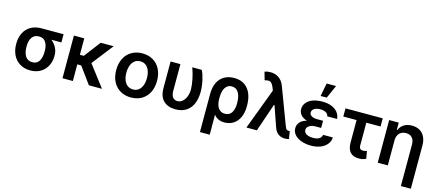

<svg xmlns="http://www.w3.org/2000/svg" viewBox="-61 -1434 5265 2306"><g transform="rotate(15 2571.5 -280.5)"><path d="M297.9 -513.7H574.2V-412.1H449.7Q488.8 -381.8 512.5 -337.4Q536.1 -293 536.1 -242.2V-232.4Q536.1 -165 507.8 -109.9Q479.5 -54.7 425.8 -22.5Q372.1 9.8 298.8 9.8Q223.1 9.8 168 -24.2Q112.8 -58.1 83.7 -117.4Q54.7 -176.8 54.7 -251V-262.7Q54.7 -334.5 83.5 -391.6Q112.3 -448.7 167.2 -481.2Q222.2 -513.7 297.9 -513.7ZM298.8 -91.8Q355 -91.8 381.6 -136Q408.2 -180.2 408.2 -251V-262.7Q408.2 -328.1 381.3 -370.1Q354.5 -412.1 297.9 -412.1Q239.3 -412.1 210.9 -370.1Q182.6 -328.1 182.6 -262.7V-251Q182.6 -180.2 210.7 -136Q238.8 -91.8 298.8 -91.8Z M827.1 -326.2H876L1031.2 -530.3H1192.4L986.3 -265.6L1189.5 0H1026.4L875.5 -207H827.1V0H698.2V-530.3H827.1Z M1295.9 -262.7Q1295.9 -344.7 1327.1 -406.7Q1358.4 -468.8 1416 -502.9Q1473.6 -537.1 1549.8 -537.1Q1626.5 -537.1 1684.1 -502.9Q1741.7 -468.8 1772.7 -406.7Q1803.7 -344.7 1803.7 -262.7Q1803.7 -181.2 1772.5 -119.1Q1741.2 -57.1 1683.8 -23.2Q1626.5 10.7 1549.8 10.7Q1473.6 10.7 1416 -23.4Q1358.4 -57.6 1327.1 -119.4Q1295.9 -181.2 1295.9 -262.7ZM1677.7 -263.7Q1677.7 -313 1663.3 -352.8Q1648.9 -392.6 1620.4 -415.5Q1591.8 -438.5 1550.8 -438.5Q1508.8 -438.5 1479.7 -415.5Q1450.7 -392.6 1436.3 -353Q1421.9 -313.5 1421.9 -263.7Q1421.9 -213.9 1436.3 -174.3Q1450.7 -134.8 1479.7 -111.8Q1508.8 -88.9 1550.8 -88.9Q1591.8 -88.9 1620.4 -111.8Q1648.9 -134.8 1663.3 -174.3Q1677.7 -213.9 1677.7 -263.7Z M2022.5 -530.3V-199.2Q2022.5 -142.6 2044.4 -117.2Q2066.4 -91.8 2100.6 -91.8Q2136.7 -91.8 2164.8 -116.2Q2192.9 -140.6 2208.3 -181.6Q2223.6 -222.7 2223.6 -269.5Q2222.2 -329.1 2207.5 -398.9Q2192.9 -468.8 2169.9 -530.3H2288.1Q2311.5 -484.9 2327.6 -412.4Q2343.8 -339.8 2343.8 -269.5Q2343.8 -189.9 2318.4 -127Q2293 -64 2239.3 -27.1Q2185.5 9.8 2104.5 9.8Q2009.3 9.8 1954.8 -42.5Q1900.4 -94.7 1900.4 -200.2V-530.3Z M2692.4 -537.1Q2770.5 -537.1 2822.5 -500.7Q2874.5 -464.4 2899.7 -401.1Q2924.8 -337.9 2924.8 -255.9V-246.1Q2924.8 -169.9 2899.2 -112.1Q2873.5 -54.2 2825.7 -22.2Q2777.8 9.8 2712.9 9.8Q2668.9 9.8 2636.7 -5.6Q2604.5 -21 2581.1 -51.3L2582 197.3H2460V-277.3Q2460 -361.3 2488.8 -419.7Q2517.6 -478 2570.1 -507.6Q2622.6 -537.1 2692.4 -537.1ZM2580.1 -236.3Q2581.1 -200.2 2592 -167.7Q2603 -135.3 2627.4 -114Q2651.9 -92.8 2691.4 -92.8Q2748.5 -92.8 2775.1 -136.2Q2801.8 -179.7 2801.8 -246.1V-255.9Q2801.8 -334.5 2774.4 -383.1Q2747.1 -431.6 2689.5 -431.6Q2651.9 -431.6 2627.2 -409.2Q2602.5 -386.7 2591.3 -350.1Q2580.1 -313.5 2580.1 -269.5Z M3332 -86.9 3241.2 -347.7H3234.4L3115.2 0H2985.4L3177.2 -510.3L3163.1 -546.9Q3147.9 -582.5 3132.8 -597.4Q3117.7 -612.3 3093.8 -612.3Q3078.1 -612.3 3049.8 -604.5L3021.5 -704.1Q3051.8 -716.8 3092.8 -716.8Q3155.8 -716.8 3200.4 -684.8Q3245.1 -652.8 3267.6 -590.8L3436.5 -142.6Q3443.8 -123.5 3449.2 -113.5Q3454.6 -103.5 3462.6 -98.1Q3470.7 -92.8 3483.4 -92.8L3499 -93.8L3514.6 2Q3504.4 4.9 3489.7 6.8Q3475.1 8.8 3462.9 8.8Q3417 8.8 3383.3 -15.6Q3349.6 -40 3332 -86.9Z M3667 -267.1Q3613.8 -282.2 3588.4 -313.7Q3563 -345.2 3562.5 -382.8Q3563 -431.2 3591.6 -466.1Q3620.1 -501 3671.1 -519Q3722.2 -537.1 3789.1 -537.1Q3851.1 -537.1 3899.9 -518.6Q3948.7 -500 3977.8 -464.6Q4006.8 -429.2 4010.7 -380.9H3888.7Q3883.8 -410.2 3856.2 -425.8Q3828.6 -441.4 3784.2 -441.4Q3753.4 -441.4 3730.7 -432.6Q3708 -423.8 3696 -409.2Q3684.1 -394.5 3683.6 -376Q3684.6 -348.1 3710 -332.3Q3735.4 -316.4 3782.2 -316.4H3853.5V-227.5H3782.2Q3752.9 -227.5 3728.5 -218.8Q3704.1 -210 3689.9 -193.6Q3675.8 -177.2 3675.8 -155.3Q3675.8 -135.7 3689 -120.1Q3702.1 -104.5 3727.3 -95.7Q3752.4 -86.9 3786.1 -86.9Q3837.4 -86.9 3864.5 -103.3Q3891.6 -119.6 3898.4 -153.3H4019.5Q4016.1 -102.5 3985.1 -65.7Q3954.1 -28.8 3903.1 -9.5Q3852.1 9.8 3790 9.8Q3723.1 9.8 3669.4 -9.3Q3615.7 -28.3 3584.7 -63.5Q3553.7 -98.6 3553.7 -144.5Q3553.7 -187 3581.1 -219.7Q3608.4 -252.4 3667 -267.1ZM3779.3 -759.8H3896.5L3824.2 -596.7H3748Z M4538.1 -428.7H4361.3V-149.4Q4361.3 -116.7 4374 -105.2Q4386.7 -93.8 4409.2 -93.8Q4422.9 -93.8 4432.4 -96.2Q4441.9 -98.6 4456.1 -103.5L4472.7 -9.8Q4450.7 1.5 4430.2 5.6Q4409.7 9.8 4381.8 9.8Q4312.5 9.8 4276.4 -30Q4240.2 -69.8 4240.2 -151.4V-428.7H4075.2V-530.3H4538.1Z M4743.2 0H4618.2V-530.3H4737.3V-440.4H4744.1Q4762.7 -486.3 4803 -511.7Q4843.3 -537.1 4901.4 -537.1Q4956.5 -537.1 4997.6 -513.7Q5038.6 -490.2 5060.8 -445.3Q5083 -400.4 5083 -337.9V199.2H4959V-318.4Q4959 -372.1 4931.6 -401.9Q4904.3 -431.6 4855.5 -431.6Q4822.8 -431.6 4797.1 -417.2Q4771.5 -402.8 4757.3 -375.5Q4743.2 -348.1 4743.2 -310.5Z"/></g></svg>

Font: Pretendard SemiBold
Style: Regular
Weight: 600
Designer: Base glyphs from Inter by Rasmus Andersson; Hangeul glyphs from Noto Sans CJK(Source Han Sans) by Jang Soo-young and Kan
Foundry: Kil Hyung-jin
Version: Version 1.309